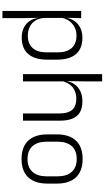

<svg xmlns="http://www.w3.org/2000/svg" viewBox="346 -1050 875 1608"><g transform="rotate(90 784.0 -245.5)"><path d="M294.5 10.5Q248 10.5 212.8 -6.5Q177.5 -23.5 156.2 -54.2Q135 -85 130 -126.5H110L129.5 -183Q131.5 -136 151.5 -104.2Q171.5 -72.5 204.5 -56.5Q237.5 -40.5 278 -40.5Q345.5 -40.5 381.8 -80.8Q418 -121 418 -198V-291Q418 -367.5 382 -407.8Q346 -448 277.5 -448Q238 -448 206.8 -431.8Q175.5 -415.5 155.2 -387.2Q135 -359 128 -322L111.5 -366.5H129Q136 -403 156.5 -432.5Q177 -462 212.2 -479.8Q247.5 -497.5 297.5 -497.5Q386 -497.5 432.5 -443.5Q479 -389.5 479 -286.5V-202Q479 -98.5 432 -44Q385 10.5 294.5 10.5ZM71 172V-487.5H131.5L128.5 -366L129.5 -346V-139.5L129 -125.5L131.5 9V172Z M929.5 0V-306Q929.5 -349.5 917.8 -381Q906 -412.5 879 -429.5Q852 -446.5 806.5 -446.5Q764.5 -446.5 733.5 -430.5Q702.5 -414.5 683.8 -386.5Q665 -358.5 658 -323L642.5 -367.5H659Q665.5 -403.5 686.2 -432.8Q707 -462 742 -479.8Q777 -497.5 827.5 -497.5Q886.5 -497.5 922 -475.5Q957.5 -453.5 973.8 -412.2Q990 -371 990 -312V0ZM600.5 0V-663H661V-501L658.5 -361L661 -356V0Z M1311 12Q1210 12 1157.5 -43.8Q1105 -99.5 1105 -204.5V-284Q1105 -388.5 1157.5 -444Q1210 -499.5 1311 -499.5Q1412 -499.5 1464.5 -444Q1517 -388.5 1517 -284V-204.5Q1517 -99.5 1464.5 -43.8Q1412 12 1311 12ZM1311 -38Q1382 -38 1419.2 -80Q1456.5 -122 1456.5 -201V-287.5Q1456.5 -366 1419.2 -408Q1382 -450 1311 -450Q1240 -450 1203 -408Q1166 -366 1166 -287.5V-201Q1166 -122 1203 -80Q1240 -38 1311 -38Z"/></g></svg>

Font: Anek Gujarati Light
Style: Regular
Weight: 300
Designer: Mrunmayee Ghaisas (Gujarati), Yesha Goshar (Latin)
Foundry: Ek Type
Version: Version 1.003